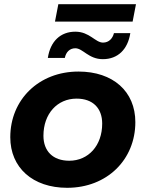

<svg xmlns="http://www.w3.org/2000/svg" viewBox="-20 -887 694 915"><path d="M242 -784H612L628 -867H258ZM470 -605C542 -605 589 -652 601 -729H523C517 -704 499 -684 471 -684C434 -684 407 -736 339 -736C269 -736 220 -691 208 -611H289C294 -638 312 -657 339 -657C375 -657 402 -605 470 -605ZM300 8C490 8 625 -126 625 -305C625 -451 519 -546 354 -546C165 -546 29 -412 29 -233C29 -88 136 8 300 8ZM310 -121C232 -121 187 -167 187 -240C187 -345 253 -417 345 -417C423 -417 467 -371 467 -298C467 -193 401 -121 310 -121Z"/></svg>

Font: AWKNG-Font
Style: Bold Italic
Weight: 700
Italic angle: -11.3°
Designer: Awakening Church
Foundry: Awakening Church
Version: Version 1.700;PS 001.700;hotconv 1.0.88;makeotf.lib2.5.64775